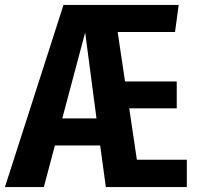

<svg xmlns="http://www.w3.org/2000/svg" viewBox="-39 -760 804 780"><path d="M517 -111 486 -320H679V-429H469L439 -630H672L687 -740H219L-19 0H139L184 -169H368L391 0H720V-111ZM214 -279 307 -628 353 -279Z"/></svg>

Font: Glow Sans TC Compressed
Style: Bold
Weight: 700
Width: 2
Designer: Ryoko NISHIZUKA (kana, bopomofo & ideographs); Paul D. Hunt (Latin, Greek & Cyrillic); Sandoll Communications, Soo-young
Version: Version 0.93